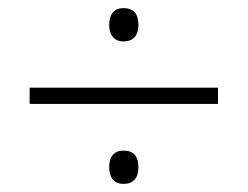

<svg xmlns="http://www.w3.org/2000/svg" viewBox="-20 -589 611 473"><path d="M284 -487C310 -487 321 -503 321 -528C321 -554 310 -569 284 -569C261 -569 249 -554 249 -528C249 -503 261 -487 284 -487ZM53 -333H517V-373H53ZM284 -136C310 -136 321 -152 321 -177C321 -203 310 -218 284 -218C261 -218 249 -203 249 -177C249 -152 261 -136 284 -136Z"/></svg>

Font: Noto Sans Syriac Extralight
Style: Regular
Weight: 200
Designer: Patrick Giasson and the Monotype Design Team
Foundry: Monotype Imaging Inc.
Version: Version 3.000